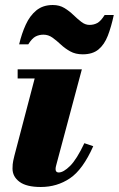

<svg xmlns="http://www.w3.org/2000/svg" viewBox="-20 -737 474 767"><path d="M153.5 -598.5Q136.5 -598.5 122.2 -591.2Q108 -584 93 -560H56.5Q66.5 -602.5 82.8 -638.2Q99 -674 125.2 -695.5Q151.5 -717 191 -717Q217.5 -717 237.2 -705Q257 -693 273.2 -677.2Q289.5 -661.5 305 -649.5Q320.5 -637.5 337.5 -637.5Q355 -637.5 369 -645.2Q383 -653 398 -677H434.5Q424.5 -630 410.8 -594.5Q397 -559 373.5 -539.5Q350 -520 310.5 -520Q281.5 -520 260.5 -531.8Q239.5 -543.5 222.8 -559.2Q206 -575 189.5 -586.8Q173 -598.5 153.5 -598.5ZM352.5 -153Q311 -59.5 259.5 -24.8Q208 10 143 10Q85.5 10 57.8 -10.8Q30 -31.5 30 -63.5Q30 -82.5 32.8 -94.5Q35.5 -106.5 37.5 -115L118.5 -423.5H50.5V-460H307L206 -82.5Q205 -78.5 203.5 -72.8Q202 -67 202 -61.5Q202 -48 214.5 -48Q233.5 -48 260 -74.2Q286.5 -100.5 317 -165Z"/></svg>

Font: Bodoni* 06pt Fatface
Style: Italic
Weight: 900
Italic angle: -13°
Version: Version 2.3